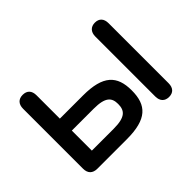

<svg xmlns="http://www.w3.org/2000/svg" viewBox="-100 -702 908 908"><g transform="rotate(-45 353.5 -248.5)"><path d="M115 0H312C446 0 492 -48 492 -147C492 -245 446 -293 312 -293H157V-449C157 -480 141 -497 112 -497C83 -497 67 -479 67 -449V-48C67 -17 84 0 115 0ZM157 -79V-213H303C382 -213 401 -189 401 -147C401 -104 382 -79 303 -79ZM550 -48C550 -17 567 0 595 0C623 0 639 -17 639 -48V-449C639 -480 623 -497 595 -497C567 -497 550 -479 550 -449Z"/></g></svg>

Font: 寒蝉半圆体
Style: Regular
Weight: 400
Designer: Yoshimichi Ohira & Warren
Foundry: ChillType
Version: Version 1.800;Glyphs 3.1.1 (3135)